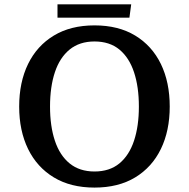

<svg xmlns="http://www.w3.org/2000/svg" viewBox="-20 -835 857 870"><path d="M408.2 15Q300.2 15 223.9 -31.2Q147.5 -77.4 107.2 -160Q66.9 -242.7 66.9 -352Q66.9 -462.3 107.2 -545Q147.5 -627.6 223.9 -673.8Q300.2 -720 408.2 -720Q516.5 -720 592.7 -673.8Q668.8 -627.6 709 -545Q749.1 -462.3 749.1 -352Q749.1 -242.7 709 -160Q668.8 -77.4 592.7 -31.2Q516.5 15 408.2 15ZM408.2 -57.9Q476.5 -57.9 521 -94.5Q565.4 -131.2 587.3 -197.3Q609.3 -263.5 609.3 -352Q609.3 -441.5 587.3 -507.7Q565.4 -573.8 521 -610.5Q476.5 -647.1 408.2 -647.1Q340.5 -647.1 295.5 -610.5Q250.6 -573.8 228.7 -507.7Q206.7 -441.5 206.7 -352Q206.7 -263.5 228.7 -197.3Q250.6 -131.2 295.5 -94.5Q340.5 -57.9 408.2 -57.9ZM240.5 -754.9V-815.3H574.5L566.4 -754.9Z"/></svg>

Font: Andada Pro
Style: Regular
Weight: 400
Designer: Carolina Giovagnoli
Foundry: Huerta Tipografica
Version: Version 3.003